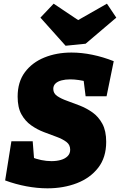

<svg xmlns="http://www.w3.org/2000/svg" viewBox="-20 -1010 653 1045"><path d="M238 15Q183 15 124 4Q65 -7 8 -28L42 -241H158L167 -126L149 -156Q175 -145 204 -139Q233 -133 260 -133Q288 -133 311 -139.5Q334 -146 348 -160Q362 -174 362 -195Q362 -222 341.5 -237.5Q321 -253 288.5 -265Q256 -277 219 -291Q182 -305 149.5 -328Q117 -351 96.5 -388Q76 -425 76 -484Q76 -564 115.5 -617Q155 -670 221.5 -697Q288 -724 369 -724Q424 -724 482.5 -712Q541 -700 599 -677L560 -486H446L434 -582L455 -565Q432 -571 408 -574.5Q384 -578 362 -578Q336 -578 315 -572.5Q294 -567 282 -555.5Q270 -544 270 -526Q270 -502 291 -487.5Q312 -473 344.5 -461.5Q377 -450 414 -435.5Q451 -421 483.5 -398Q516 -375 537 -336.5Q558 -298 558 -238Q558 -153 514.5 -97Q471 -41 398.5 -13Q326 15 238 15ZM562 -990 613 -914 446 -772 337 -761 200 -914 272 -990 469 -858 334 -860Z"/></svg>

Font: Bitter Thin Black
Style: Italic
Weight: 900
Italic angle: -9°
Version: Version 3.020